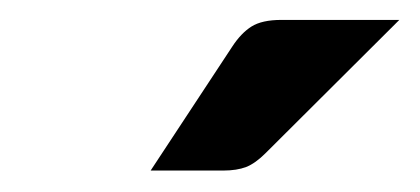

<svg xmlns="http://www.w3.org/2000/svg" viewBox="-20 -750 411 188"><path d="M371 -730.5 240 -600Q230 -590 221 -586.5Q212 -583 198.5 -583H127.5L207.5 -704.5Q216 -717.5 226.2 -724Q236.5 -730.5 255.5 -730.5Z"/></svg>

Font: Lato TR
Style: Bold Italic
Weight: 700
Italic angle: -12°
Designer: Lukasz Dziedzic
Foundry: tyPoland Lukasz Dziedzic
Version: Version 1.104 2013